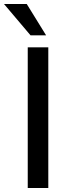

<svg xmlns="http://www.w3.org/2000/svg" viewBox="-49 -942 353 962"><path d="M90 0V-705H193V0ZM104 -765 -29 -922H85L182 -765Z"/></svg>

Font: Nunito Sans 7pt Condensed SemiBold
Style: Regular
Weight: 600
Width: 3
Designer: Vernon Adams
Foundry: Vernon Adams
Version: Version 3.101;gftools[0.9.27]